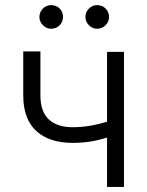

<svg xmlns="http://www.w3.org/2000/svg" viewBox="-20 -734 579 754"><path d="M466.8 0H400.4V-193.8Q366.2 -183.1 334 -178Q301.8 -172.9 265.6 -172.9Q173.3 -172.9 122.3 -219.7Q71.3 -266.6 71.3 -359.4V-532.2H138.7V-359.4Q138.7 -295.9 171.6 -265.1Q204.6 -234.4 264.6 -234.4Q331.5 -234.4 400.4 -256.3V-530.3H466.8ZM134.8 -667Q134.8 -686.5 148.4 -700.2Q162.1 -713.9 180.7 -713.9Q201.2 -713.9 214.4 -700.4Q227.5 -687 227.5 -667Q227.5 -648.4 214.1 -634.8Q200.7 -621.1 180.7 -621.1Q162.6 -621.1 148.7 -635Q134.8 -648.9 134.8 -667ZM315.4 -667Q315.4 -686.5 329.1 -700.2Q342.8 -713.9 361.3 -713.9Q381.3 -713.9 394.8 -700.4Q408.2 -687 408.2 -667Q408.2 -648.4 394.5 -634.8Q380.9 -621.1 361.3 -621.1Q343.3 -621.1 329.3 -635Q315.4 -648.9 315.4 -667Z"/></svg>

Font: Pretendard JP Light
Style: Regular
Weight: 300
Designer: Base glyphs from Inter by Rasmus Andersson; Hangeul glyphs from Noto Sans CJK(Source Han Sans) by Jang Soo-young and Kan
Foundry: Kil Hyung-jin
Version: Version 1.309